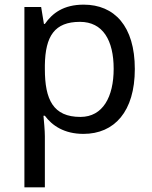

<svg xmlns="http://www.w3.org/2000/svg" viewBox="-20 -566 655 826"><path d="M340 -546C253 -546 205 -509 173 -463H169L157 -536H85V240H173V20C173 -5 169 -45 167 -68H173C204 -26 256 10 339 10C472 10 560 -86 560 -269C560 -454 472 -546 340 -546ZM324 -472C423 -472 469 -392 469 -270C469 -150 423 -63 326 -63C209 -63 173 -137 173 -269V-286C175 -411 215 -472 324 -472Z"/></svg>

Font: Noto Sans Bengali
Style: Regular
Weight: 400
Designer: Jelle Bosma - Monotype Design Team
Foundry: Monotype Imaging Inc.
Version: Version 2.003